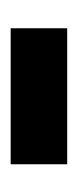

<svg xmlns="http://www.w3.org/2000/svg" viewBox="87 -448 146 360"><g transform="rotate(90 160.0 -268.0)"><path d="M33 -215V-321H288V-215Z"/></g></svg>

Font: Noto Sans Lao Looped UI SemiBold
Style: Regular
Weight: 600
Designer: Mark Frömberg, Ben Mitchell
Foundry: The Fontpad Ltd
Version: Version 1.001